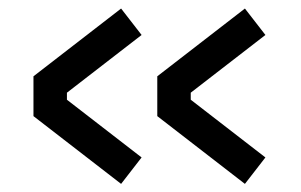

<svg xmlns="http://www.w3.org/2000/svg" viewBox="-20 -430 720 459"><path d="M614.5 -53.6 436 -191.6V-208.4L614.5 -346.4L565.5 -409.6L356 -247.6V-152.4L565.5 9.6ZM318.5 -53.6 140 -191.6V-208.4L318.5 -346.4L269.5 -409.6L60 -247.6V-152.4L269.5 9.6Z"/></svg>

Font: KetosagCBd
Style: Regular
Weight: 500
Designer: gluk
Foundry: gluk
Version: Version 00.0024